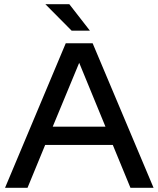

<svg xmlns="http://www.w3.org/2000/svg" viewBox="-20 -894 754 914"><path d="M357 -595 231 -291H482ZM111 0H4L293 -688H421L711 0H601L517 -204H195ZM310 -874 408 -748H321L196 -874Z"/></svg>

Font: Roundo Medium
Style: Regular
Weight: 500
Designer: Namrata Goyal (Gurmukhi), Shiva Nallaperumal (Latin)
Foundry: Indian Type Foundry
Version: Version 1.000;PS 1.0;hotconv 1.0.88;makeotf.lib2.5.647800